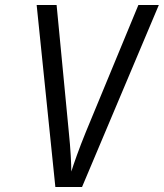

<svg xmlns="http://www.w3.org/2000/svg" viewBox="-20 -750 657 770"><path d="M202 0H309L617 -730H535L324 -220C297 -154 275 -91 266 -62C266 -91 263 -154 256 -220L207 -730H127Z"/></svg>

Font: JetBrains Mono Light
Style: Italic
Weight: 336
Italic angle: -9°
Monospace: yes
Designer: Philipp Nurullin, Konstantin Bulenkov
Foundry: JetBrains
Version: Version 2.305